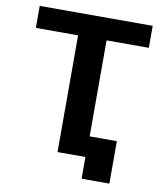

<svg xmlns="http://www.w3.org/2000/svg" viewBox="-89 -775 818 957"><g transform="rotate(10 320.0 -296.0)"><path d="M248 0V-590.8H34.2V-702.1H606V-590.8H392.1V-105H529.8V109.9H389.2V0Z"/></g></svg>

Font: LT Superior
Style: Bold
Weight: 400
Designer: Daniel Lyons
Foundry: LyonsType
Version: Version 1.000